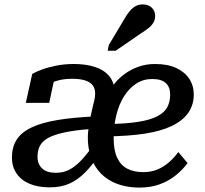

<svg xmlns="http://www.w3.org/2000/svg" viewBox="-20 -838 927 870"><path d="M307 -481Q272 -481 245.5 -474Q219 -467 199.5 -456.5Q180 -446 169 -436Q168 -445 173 -455Q178 -465 187 -474Q196 -483 206.5 -488Q217 -493 229 -494L203 -372H97L126 -503Q141 -512 169 -522.5Q197 -533 234.5 -540.5Q272 -548 315 -548Q369 -548 410.5 -534.5Q452 -521 475.5 -492.5Q499 -464 499 -417L497 -369L387 -296L403 -366Q408 -384 409.5 -394.5Q411 -405 411 -415Q411 -437 400 -451.5Q389 -466 366 -473.5Q343 -481 307 -481ZM206 11Q153 11 114.5 -5Q76 -21 55 -52Q34 -83 34 -124Q34 -170 54.5 -203.5Q75 -237 121 -259.5Q167 -282 242.5 -294.5Q318 -307 426 -311L413 -255Q348 -251 302.5 -243.5Q257 -236 227 -225.5Q197 -215 180.5 -201Q164 -187 157 -168.5Q150 -150 150 -128Q150 -94 171 -74.5Q192 -55 233 -55Q267 -55 294 -69Q321 -83 347.5 -111Q374 -139 404 -181L434 -141Q400 -92 367 -58Q334 -24 295.5 -6.5Q257 11 206 11ZM613 12Q541 12 488 -15Q435 -42 406.5 -93.5Q378 -145 378 -215Q378 -243 384 -269Q390 -295 400.5 -317Q411 -339 425 -356Q439 -373 455 -383Q468 -418 490 -448Q512 -478 541 -500Q570 -522 605.5 -535Q641 -548 682 -548Q740 -548 778.5 -530Q817 -512 837.5 -481Q858 -450 858 -410Q858 -363 833.5 -327.5Q809 -292 760 -268Q711 -244 637 -232.5Q563 -221 461 -220L467 -276Q549 -277 604 -285.5Q659 -294 691.5 -310.5Q724 -327 737.5 -351.5Q751 -376 751 -409Q751 -444 731 -462Q711 -480 670 -480Q629 -480 597 -459Q565 -438 542 -401.5Q519 -365 507 -316Q495 -267 495 -211Q495 -157 511 -123Q527 -89 557 -73.5Q587 -58 628 -58Q665 -58 693.5 -70Q722 -82 745.5 -102.5Q769 -123 788 -149L830 -99Q807 -68 775 -42.5Q743 -17 702.5 -2.5Q662 12 613 12ZM543 -751Q555 -773 567.5 -787.5Q580 -802 594 -810Q608 -818 627 -818Q653 -818 668 -803Q683 -788 683 -766Q683 -748 674.5 -734.5Q666 -721 652 -710Q638 -699 619 -687L504 -608H468L473 -634Z"/></svg>

Font: Roboto Serif 20pt Medium
Style: Italic
Weight: 500
Italic angle: -10°
Version: Version 1.008